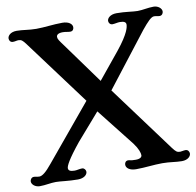

<svg xmlns="http://www.w3.org/2000/svg" viewBox="-93 -857 968 949"><g transform="rotate(-10 390.5 -382.0)"><path d="M-9.3 -23.9C-9.3 -7.8 9.3 6.8 31.2 6.8C60.5 6.8 85.9 0 112.3 0C136.2 0 174.3 6.8 222.2 6.8C254.4 6.8 270 -9.8 270 -23.9C270 -33.2 262.2 -43.5 252 -43.5C238.8 -43.5 225.6 -39.1 213.9 -39.1C191.9 -39.1 182.6 -44.9 182.6 -56.6C182.6 -67.9 196.3 -97.7 259.8 -175.8L375 -308.1L523.4 -119.6C545.4 -89.8 551.8 -68.4 551.8 -57.1C551.8 -47.4 542.5 -39.6 521 -39.6C488.8 -39.6 493.7 -43.5 482.9 -43.5C468.8 -43.5 464.8 -31.7 464.8 -23.9C464.8 -7.8 481.9 6.8 514.6 6.8C561 6.8 603.5 0 646.5 0C685.5 0 712.9 6.8 744.1 6.8C774.9 6.8 789.6 -10.3 789.6 -23.9C789.6 -33.7 782.7 -43.9 771 -43.9C760.3 -43.9 751 -40.5 744.1 -40.5C728.5 -40.5 722.2 -45.4 706.1 -66.9L461.4 -397.9L668.5 -665C698.2 -701.2 717.8 -722.2 732.4 -722.2C743.2 -722.2 751 -718.8 760.3 -718.8C772 -718.8 778.8 -729 778.8 -738.8C778.8 -754.4 760.3 -769.5 738.3 -769.5C709 -769.5 683.6 -762.2 657.2 -762.2C632.8 -762.2 598.6 -769.5 552.7 -769.5C520.5 -769.5 504.9 -752.4 504.9 -738.8C504.9 -729 512.2 -719.2 523.4 -719.2C535.6 -719.2 549.3 -723.6 560.5 -723.6C582.5 -723.6 591.8 -717.8 591.8 -705.6C591.3 -694.3 588.4 -663.6 524.9 -585L417.5 -453.6L271.5 -655.3C249 -686 242.7 -693.8 242.7 -705.1C242.7 -715.3 252 -723.1 274.4 -723.1C289.6 -723.1 299.3 -719.2 312 -719.2C326.2 -719.2 330.1 -730.5 330.1 -738.8C330.1 -754.4 313 -769.5 280.3 -769.5C233.9 -769.5 191.4 -762.2 148.9 -762.2C110.8 -762.2 83 -769.5 51.3 -769.5C19.5 -769.5 5.4 -752 5.4 -738.8C5.4 -728.5 11.7 -718.8 23.9 -718.8C35.2 -718.8 43.5 -722.2 51.3 -722.2C66.4 -722.2 72.8 -716.8 88.4 -695.8L331.1 -369.1L101.6 -92.8C71.8 -56.2 52.2 -40.5 37.1 -40.5C26.9 -40.5 18.6 -43.9 9.3 -43.9C-2 -43.9 -9.3 -33.2 -9.3 -23.9Z"/></g></svg>

Font: Stoke
Style: Regular
Weight: 400
Designer: Nicole Fally
Foundry: Nicole Fally
Version: Version 1.002